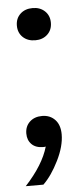

<svg xmlns="http://www.w3.org/2000/svg" viewBox="-51 -570 317 748"><g transform="rotate(-5 107.0 -195.5)"><path d="M19 149Q90 72 110 2Q107 3 100 3Q71 3 55 -13Q39 -29 39 -55Q39 -83 57.5 -100.5Q76 -118 106 -118Q137 -118 156.5 -97.5Q176 -77 176 -40Q176 6 148.5 61.5Q121 117 88 149ZM106 -414Q76 -414 57.5 -431.5Q39 -449 39 -477Q39 -505 57.5 -522.5Q76 -540 106 -540Q135 -540 153.5 -522.5Q172 -505 172 -477Q172 -449 153.5 -431.5Q135 -414 106 -414Z"/></g></svg>

Font: Mona Sans SemiBold
Style: Regular
Weight: 600
Designer: Deni Anggara
Foundry: GitHub
Version: Version 2.000;Glyphs 3.2.3 (3260)